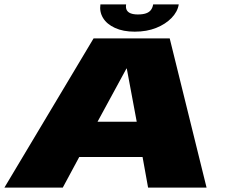

<svg xmlns="http://www.w3.org/2000/svg" viewBox="-35 -850 1046 870"><path d="M-15 0H249.5L324 -138.5H611L636 0H901L734 -676H389ZM407 -298.5 538 -539.5H539.5L584.5 -298.5ZM575.5 -706.5Q630 -706.5 672.5 -723.5Q715 -740.5 742.2 -768.5Q769.5 -796.5 775 -830H659Q656.5 -815 648.8 -804.8Q641 -794.5 626.5 -789.5Q612 -784.5 589.5 -784.5Q570 -784.5 557.2 -789.5Q544.5 -794.5 539.2 -804.5Q534 -814.5 536.5 -830H420Q415 -796.5 432 -768.5Q449 -740.5 486 -723.5Q523 -706.5 575.5 -706.5Z"/></svg>

Font: Anybody Expanded Black
Style: Italic
Weight: 900
Width: 7
Italic angle: -10°
Version: Version 1.113;gftools[0.9.25]